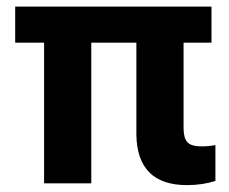

<svg xmlns="http://www.w3.org/2000/svg" viewBox="-20 -548 684 574"><path d="M612.3 -420.4H528.8V-165Q528.8 -136.2 539.8 -123.3Q550.8 -110.4 583 -110.4Q604.5 -110.4 624 -114.3V-7.3Q585.9 5.4 539.1 5.4Q390.6 5.4 387.7 -144.5V-420.4H252.9V0H111.8V-420.4H25.4V-528.3H612.3Z"/></svg>

Font: Robotiche
Style: Bold
Weight: 700
Designer: Google
Version: Version 2.001150; 2014